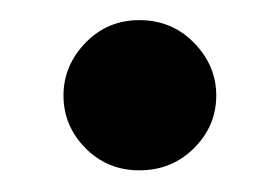

<svg xmlns="http://www.w3.org/2000/svg" viewBox="-20 -152 271 186"><path d="M115 13Q84 13 62.8 -8.5Q41.5 -30 41.5 -59.5Q41.5 -88.5 62.8 -110.5Q84 -132.5 115 -132.5Q146.5 -132.5 168 -110.5Q189.5 -88.5 189.5 -59.5Q189.5 -30 168 -8.5Q146.5 13 115 13Z"/></svg>

Font: Overpass Medium
Style: Regular
Weight: 500
Designer: Delve Withrington, Dave Bailey, Thomas Jockin
Foundry: Delve Fonts LLC
Version: Version 4.000